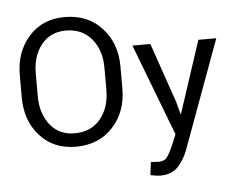

<svg xmlns="http://www.w3.org/2000/svg" viewBox="-60 -793 1316 1079"><g transform="rotate(-5 598.0 -253.5)"><path d="M631.3 -292.5Q631.3 -161.6 552 -75.7Q472.7 10.3 342.8 10.3Q216.8 10.3 140.1 -75.7Q63.5 -161.6 63.5 -292.5V-418Q63.5 -548.3 140.1 -634.8Q216.8 -721.2 342.8 -721.2Q472.7 -721.2 552 -634.8Q631.3 -548.3 631.3 -418ZM541 -418.9Q541 -517.1 487.8 -581.1Q434.6 -645 342.8 -645Q254.9 -645 204.3 -581.1Q153.8 -517.1 153.8 -418.9V-292.5Q153.8 -193.4 204.3 -129.4Q254.9 -65.4 342.8 -65.4Q435.1 -65.4 488 -129.2Q541 -192.9 541 -292.5ZM926.3 -190.4 944.8 -120.1H946.3L1080.6 -528.3H1181.6L958 81.5Q938 135.7 901.9 174.6Q865.7 213.4 801.3 213.4Q789.6 213.4 772.5 210.7Q755.4 208 745.6 205.6L754.9 132.8Q753.4 132.3 772.5 133.8Q791.5 135.3 796.9 135.3Q829.6 135.3 844.7 116.9Q859.9 98.6 882.3 46.4L906.2 -10.7L708.5 -528.3H809.6Z"/></g></svg>

Font: Roboto Web
Style: Regular
Weight: 400
Designer: Google
Version: Version 1.200310; 2013